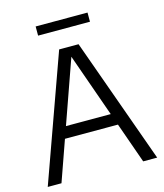

<svg xmlns="http://www.w3.org/2000/svg" viewBox="-130 -997 933 1094"><g transform="rotate(-15 337.0 -450.5)"><path d="M14.5 0 280 -740H394.5L660 0H577.5L329.5 -701.5H343.5L95.5 0ZM153.5 -239.5 172.5 -308H501.5L520.5 -239.5ZM184.5 -847V-901H490.5V-847Z"/></g></svg>

Font: Encode Sans SC Condensed Thin
Style: Regular
Weight: 400
Version: Version 3.002